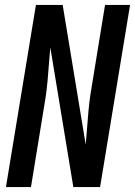

<svg xmlns="http://www.w3.org/2000/svg" viewBox="-20 -755 545 775"><path d="M4 0 125 -735H233L326 -171Q329 -205 331.5 -238.5Q334 -272 337 -306Q340 -340 345 -373.5Q350 -407 356 -441L404 -735H505L384 0H276L183 -564Q180 -530 177.5 -496.5Q175 -463 172 -429Q169 -395 164 -361.5Q159 -328 153 -294L105 0Z"/></svg>

Font: Iosevka Semibold
Style: Italic
Weight: 600
Italic angle: -9°
Monospace: yes
Designer: Belleve Invis
Foundry: Belleve Invis
Version: Version 32.5.0; ttfautohint (v1.8.4)